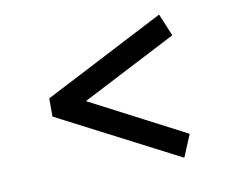

<svg xmlns="http://www.w3.org/2000/svg" viewBox="-58 -632 715 593"><g transform="rotate(-10 300.0 -335.5)"><path d="M96 -364V-307L475 -111L504 -181L206 -336L504 -490L475 -560Z"/></g></svg>

Font: LT Wave Mono
Style: Regular
Weight: 400
Designer: Daniel Lyons
Version: Version 2.5 (Glyphs App)